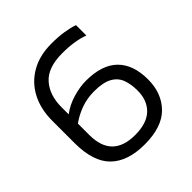

<svg xmlns="http://www.w3.org/2000/svg" viewBox="-180 -786 928 928"><g transform="rotate(-45 284.5 -322.0)"><path d="M285 10Q170 10 110 -48.5Q50 -107 50 -235V-387Q50 -467 81.5 -527Q113 -587 171.5 -620.5Q230 -654 310 -654Q357 -654 393 -648.5Q429 -643 458 -633V-562Q429 -573 393.5 -578.5Q358 -584 314 -584Q217 -584 172.5 -534.5Q128 -485 128 -402V-353Q167 -382 214.5 -395.5Q262 -409 301 -409Q411 -409 465 -355.5Q519 -302 519 -201Q519 -107 461.5 -48.5Q404 10 285 10ZM285 -55Q365 -55 405 -93.5Q445 -132 445 -199Q445 -245 432 -277.5Q419 -310 386 -327.5Q353 -345 294 -345Q245 -345 203 -329.5Q161 -314 128 -290V-212Q128 -55 285 -55Z"/></g></svg>

Font: Kanit Light
Style: Regular
Weight: 300
Designer: Katatrad Team
Foundry: CadsonDemak
Version: Version 2.000; ttfautohint (v1.8.3)